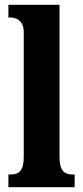

<svg xmlns="http://www.w3.org/2000/svg" viewBox="-20 -780 346 800"><path d="M15 0H291V-53H282C250 -53 228 -67 228 -125V-760H15V-707H25C41 -707 79 -699 79 -646V-125C79 -67 57 -53 25 -53H15Z"/></svg>

Font: Noto Serif Lao ExtraCondensed ExtraBold
Style: Regular
Weight: 800
Width: 2
Designer: Monotype Design Team
Foundry: Monotype Imaging Inc.
Version: Version 2.003